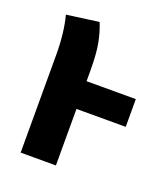

<svg xmlns="http://www.w3.org/2000/svg" viewBox="-107 -619 606 696"><g transform="rotate(20 196.5 -271.5)"><path d="M378 -218H188V0H52V-375Q52 -463 35 -526L159 -543Q173 -509 180.5 -469.5Q188 -430 188 -362V-325H378Z"/></g></svg>

Font: Fira Sans Extra Condensed SemiBold
Style: Regular
Weight: 600
Width: 1
Designer: Carrois Corporate & Edenspiekermann AG
Foundry: Carrois Corporate GbR & Edenspiekermann AG
Version: Version 4.203